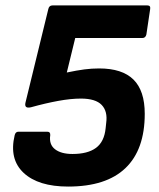

<svg xmlns="http://www.w3.org/2000/svg" viewBox="-20 -675 585 707"><path d="M231 12Q121 12 67 -38.5Q13 -89 34 -177Q37 -190 48 -190H154Q166 -190 165 -177Q160 -143 182.5 -125.5Q205 -108 247 -108Q303 -108 333.5 -130.5Q364 -153 369 -203L371 -222Q377 -265 354.5 -288.5Q332 -312 278 -312Q241 -312 194.5 -303.5Q148 -295 94 -280Q68 -274 74 -298L158 -642Q161 -655 173 -655H523Q535 -655 533 -642L519 -548Q516 -535 504 -535H257L226 -408Q264 -416 291 -419.5Q318 -423 345 -423Q430 -423 471.5 -382Q513 -341 513 -256Q513 -124 442 -56Q371 12 231 12Z"/></svg>

Font: Sofia Sans ExtraBold
Style: Italic
Weight: 800
Italic angle: -9°
Designer: Botio Nikoltchev, Ani Petrova
Foundry: lettersoup
Version: Version 4.100; ttfautohint (v1.8.4.7-5d5b)